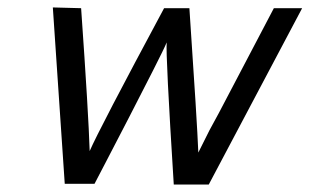

<svg xmlns="http://www.w3.org/2000/svg" viewBox="-20 -492 832 516"><path d="M122 -472 198 -470Q218 -184 221 -86Q246 -144 421 -470H489Q510 -159 513 -82L543 -142Q547 -150 555.5 -165Q564 -180 568 -188L716 -470H792L541 4H447Q425 -347 428 -378Q422 -363 391 -302Q360 -241 327 -177Q294 -113 264.5 -56.5Q235 0 234 2H154Z"/></svg>

Font: Coval
Style: Light Italic
Weight: 300
Foundry: Context Ltd
Version: Version 001.000